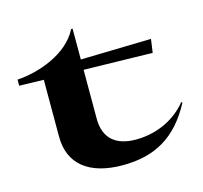

<svg xmlns="http://www.w3.org/2000/svg" viewBox="-98 -760 929 880"><g transform="rotate(-15 366.5 -320.0)"><path d="M15 -492V-463L131 -460V-190C131 -61 219 12 380 12C531 12 639 -46 718 -195L713 -198C645 -115 549 -86 469 -86C371 -86 319 -134 319 -225V-457L645 -450L654 -514L319 -506V-652H312C259 -546 115 -498 15 -492Z"/></g></svg>

Font: Coconat
Style: Bold
Weight: 900
Width: 8
Designer: Sara Lavazza
Foundry: Collletttivo
Version: Version 1.000;Glyphs 3.2 (3217)